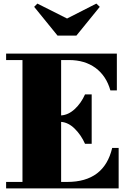

<svg xmlns="http://www.w3.org/2000/svg" viewBox="-20 -1048 709 1068"><path d="M353 -945 516 -1028 535 -1010 405 -850H300L170 -1010L188 -1028ZM453 -248Q431.5 -296.5 396 -331.8Q360.5 -367 320 -370V-36H354Q559.5 -36 604 -225H640V0H14V-36H105V-714H14V-750H630V-545H594Q571.5 -625.5 511.8 -669.8Q452 -714 364 -714H320V-406Q360.5 -408.5 396 -441.5Q431.5 -474.5 453 -523H490V-248Z"/></svg>

Font: Bodoni* 06pt Fatface
Style: Regular
Weight: 900
Version: Version 2.3